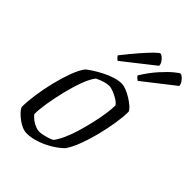

<svg xmlns="http://www.w3.org/2000/svg" viewBox="-215 -836 936 936"><g transform="rotate(45 253.0 -368.5)"><path d="M143 0Q128 0 111.5 -7Q95 -14 79.5 -25.5Q64 -37 52 -49.5Q40 -62 35 -74Q35 -111 42 -160.5Q49 -210 61.5 -261Q74 -312 90 -355Q106 -398 124 -422Q137 -433 157.5 -446Q178 -459 202.5 -471.5Q227 -484 252.5 -492Q278 -500 300 -500Q313 -500 332 -492.5Q351 -485 370 -473Q389 -461 403 -448.5Q417 -436 420 -426Q420 -391 412.5 -343.5Q405 -296 392.5 -246.5Q380 -197 363.5 -153.5Q347 -110 328 -83Q306 -61 274.5 -42Q243 -23 208.5 -11.5Q174 0 143 0ZM180 -49Q188 -49 203.5 -52Q219 -55 234.5 -60Q250 -65 258 -70Q273 -89 287.5 -121Q302 -153 313.5 -192Q325 -231 334 -270.5Q343 -310 348 -344.5Q353 -379 353 -402Q347 -413 330.5 -423.5Q314 -434 295.5 -441.5Q277 -449 264 -449Q251 -449 232 -443.5Q213 -438 193 -428Q175 -406 159 -363Q143 -320 130.5 -269Q118 -218 110.5 -171Q103 -124 103 -93Q113 -80 127 -70Q141 -60 155.5 -54.5Q170 -49 180 -49ZM345 -564Q341 -567 334.5 -572Q328 -577 326 -583Q355 -630 386 -664.5Q417 -699 440 -718Q463 -737 468 -737Q473 -737 481.5 -730.5Q490 -724 497.5 -713Q505 -702 506 -690ZM207 -564Q200 -568 194.5 -574.5Q189 -581 188 -583Q225 -630 255 -664.5Q285 -699 304.5 -718Q324 -737 329 -737Q335 -737 344 -730Q353 -723 360 -712Q367 -701 367 -690Z"/></g></svg>

Font: Texturina 12pt Thin
Style: Italic
Weight: 250
Italic angle: -11°
Designer: Guillermo Torres Carreño
Foundry: Omnibus-Type
Version: Version 1.002